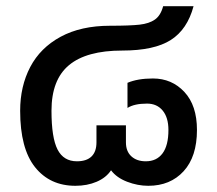

<svg xmlns="http://www.w3.org/2000/svg" viewBox="-20 -584 700 619"><path d="M45 -227Q45 -306 77.5 -368Q110 -430 175.5 -465.5Q241 -501 335 -501Q399 -501 430 -504.5Q461 -508 479.5 -521Q498 -534 506 -564H604Q584 -489 530.5 -455Q477 -421 374 -421Q259 -421 202.5 -374Q146 -327 146 -227Q146 -140 165.5 -102Q185 -64 228 -64Q259 -64 275 -79.5Q291 -95 291 -125V-180H386V-125Q386 -96 403.5 -80Q421 -64 450 -64Q485 -64 504 -89.5Q523 -115 523 -165Q523 -205 504.5 -227.5Q486 -250 454 -250Q413 -250 391 -236V-317Q424 -331 473 -331Q534 -331 574.5 -287.5Q615 -244 615 -165Q615 -79 572 -32Q529 15 458 15Q424 15 390 2Q356 -11 338 -35Q322 -11 291.5 2Q261 15 223 15Q141 15 93 -45Q45 -105 45 -227Z"/></svg>

Font: Prompt
Style: Regular
Weight: 400
Designer: Katatrad Team
Foundry: CadsonDemak
Version: Version 1.001